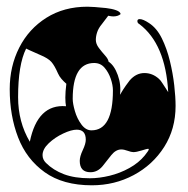

<svg xmlns="http://www.w3.org/2000/svg" viewBox="-20 -565 560 573"><path d="M254 -12Q168 -12 113.5 -51Q59 -90 34 -155Q9 -220 9 -299Q9 -367 37.5 -423Q66 -479 118.5 -512Q171 -545 241 -545Q247 -545 263 -544Q279 -543 296.5 -541Q314 -539 326.5 -534.5Q339 -530 340 -523Q332 -516 318 -516Q315 -516 311.5 -516.5Q308 -517 303 -518L284 -493Q274 -481 270 -469Q266 -457 266 -446Q266 -434 275 -422Q284 -410 293.5 -399.5Q303 -389 304 -381Q321 -370 331.5 -341Q342 -312 338 -282Q348 -299 355.5 -309.5Q363 -320 367 -325Q386 -347 411 -347Q435 -347 454 -330Q459 -326 465.5 -315.5Q472 -305 482 -290Q474 -434 396 -493Q390 -496 390 -502Q390 -508 397 -508Q407 -508 425 -496Q448 -481 463 -450.5Q478 -420 487 -383Q496 -346 500 -310.5Q504 -275 504 -249Q504 -180 470 -126.5Q436 -73 379 -42.5Q322 -12 254 -12ZM69 -142Q92 -255 177 -248Q176 -253 175.5 -259.5Q175 -266 175 -274Q175 -291 178 -315Q170 -322 163.5 -329.5Q157 -337 153 -346Q143 -369 133.5 -380Q124 -391 100 -401Q59 -419 58 -420Q34 -372 34 -275Q34 -201 69 -142ZM253 -176Q317 -176 317 -295Q317 -311 310.5 -330Q304 -349 292 -363Q280 -377 261 -377Q197 -377 197 -270Q197 -256 203.5 -233.5Q210 -211 223 -193.5Q236 -176 253 -176ZM248 -33Q276 -33 307 -40.5Q338 -48 366 -63.5Q394 -79 412 -101Q424 -116 424 -119Q424 -121 422 -121Q419 -121 403 -116Q387 -111 378 -111Q372 -111 361 -115Q350 -119 342 -119Q326 -119 312.5 -102.5Q299 -86 286 -69Q271 -51 250 -51Q218 -51 218 -85Q218 -98 227 -117Q236 -136 236 -148Q236 -178 209 -178Q193 -178 168.5 -166.5Q144 -155 125.5 -137.5Q107 -120 107 -102Q107 -89 117 -79Q139 -57 171 -45Q203 -33 248 -33Z"/></svg>

Font: Moo Lah Lah
Style: Regular
Weight: 400
Designer: Robert E. Leuschke
Foundry: Robert E. Leuschke
Version: Version 1.010; ttfautohint (v1.8.3)